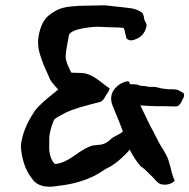

<svg xmlns="http://www.w3.org/2000/svg" viewBox="-20 -688 715 725"><path d="M444 -192C430 -178 416 -177 400 -164C388 -152 372 -141 351 -141C342 -139 336 -140 327 -138C286 -123 268 -102 235 -84C222 -77 204 -69 187 -69C170 -85 164 -115 166 -145V-155C166 -165 166 -173 168 -184C171 -200 176 -217 183 -233C188 -243 202 -248 212 -254C249 -277 314 -291 360 -304C366 -306 373 -314 379 -326C389 -341 394 -350 394 -353H393C393 -353 394 -354 393 -355C369 -369 332 -410 291 -412C272 -414 263 -412 249 -414C244 -426 228 -452 228 -474C228 -482 229 -490 230 -498L240 -554C245 -580 329 -587 351 -587L397 -585C419 -585 436 -584 445 -583C451 -579 451 -568 453 -561C455 -557 456 -549 457 -544C464 -536 475 -531 497 -542C517 -550 530 -569 534 -593C531 -602 528 -608 526 -611C526 -614 524 -617 524 -619C523 -628 521 -635 517 -640C503 -650 486 -656 466 -658L376 -668L279 -666C233 -663 206 -661 171 -635C145 -617 133 -590 126 -553C118 -509 133 -476 144 -445C152 -425 162 -406 169 -388C178 -373 190 -361 198 -352C199 -352 199 -351 200 -350C188 -339 147 -311 113 -272C90 -237 69 -200 60 -149C59 -143 59 -137 59 -132C62 -89 76 -44 100 -15C116 12 150 23 198 14C254 8 299 -5 342 -27C353 -33 365 -41 379 -50C411 -64 445 -94 470 -123C481 -100 495 -79 511 -60C528 -50 541 -33 556 -20C565 -11 573 2 586 7C607 14 632 5 640 -6C628 -29 627 -48 618 -77C614 -94 605 -107 597 -122C584 -141 570 -169 559 -191C543 -219 528 -254 510 -290C537 -289 531 -288 566 -287C636 -287 568 -287 644 -286C651 -286 661 -291 669 -312C673 -321 673 -315 675 -327C676 -337 671 -338 665 -341C651 -348 653 -351 627 -351H614L591 -354L564 -360H547C540 -360 534 -362 528 -363L512 -364L496 -369L480 -370H471C469 -375 468 -379 467 -380C455 -387 377 -354 406 -287C418 -257 432 -225 444 -192Z"/></svg>

Font: Vapor
Style: Obl
Weight: 400
Foundry: Cannot Into Space Fonts
Version: Version 0.179